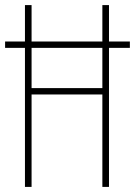

<svg xmlns="http://www.w3.org/2000/svg" viewBox="-20 -734 530 754"><path d="M78 0H104V-363H382V0H408V-546H490V-571H408V-714H382V-571H104V-714H78V-571H0V-546H78ZM104 -388V-546H382V-388Z"/></svg>

Font: Noto Sans Kannada ExtraCondensed Thin
Style: Regular
Weight: 100
Width: 2
Designer: Jelle Bosma - Monotype Design Team
Foundry: Monotype Imaging Inc.
Version: Version 2.005